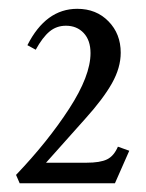

<svg xmlns="http://www.w3.org/2000/svg" viewBox="-20 -671 333 438"><path d="M24.9 -252.9 16.6 -272Q88.9 -347.7 137.7 -422.9Q186.5 -498 186.5 -549.8Q186.5 -579.1 170.9 -595.7Q155.3 -612.3 130.4 -612.3Q108.9 -612.3 93 -599.1Q77.1 -585.9 61.5 -557.6L42.5 -567.9Q84.5 -650.9 156.2 -650.9Q199.7 -650.9 227.5 -622.3Q255.4 -593.8 255.4 -550.8Q255.4 -516.6 235.4 -481Q215.3 -445.3 174.3 -399.9L85 -299.8H177.2Q208.5 -299.8 224.1 -307.4Q239.7 -314.9 249 -336.4L274.9 -327.1L242.2 -252.9Z"/></svg>

Font: Elstob
Style: Regular
Weight: 400
Designer: Peter S. Baker
Version: Version 1.015